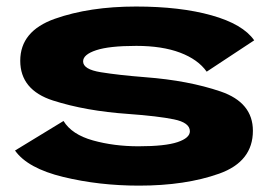

<svg xmlns="http://www.w3.org/2000/svg" viewBox="-20 -564 846 588"><path d="M174.5 -193.5Q200 -152 264.5 -134Q329 -116 404 -116Q486 -116 523.8 -128.8Q561.5 -141.5 561.5 -162Q561.5 -188.5 512.5 -198.5Q463.5 -208.5 373.5 -215Q242.5 -224 142.2 -256.2Q42 -288.5 42 -378Q42 -469 148 -506.5Q254 -544 396.5 -544Q532 -544 628 -517Q724 -490 758.5 -440.5L613 -344.5Q586.5 -382 531.5 -402.8Q476.5 -423.5 397.5 -423.5Q314.5 -423.5 274.5 -410.2Q234.5 -397 234.5 -376Q234.5 -351.5 288.8 -342.8Q343 -334 425.5 -327.5Q557 -317.5 655.8 -283.8Q754.5 -250 754.5 -163.5Q754.5 -69 651.2 -32.2Q548 4.5 405.5 4.5Q283.5 4.5 174 -22Q64.5 -48.5 26 -103Z"/></svg>

Font: Anybody Wide
Style: Bold
Weight: 700
Width: 7
Designer: Tyler Finck
Foundry: Etcetera Type Company
Version: Version 1.000; ttfautohint (v1.8)